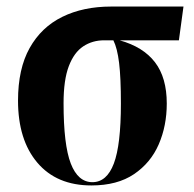

<svg xmlns="http://www.w3.org/2000/svg" viewBox="-20 -556 593 586"><path d="M259 10Q153 10 94 -59.5Q35 -129 35 -249Q35 -346 70.5 -409.5Q106 -473 170 -504.5Q234 -536 319 -536H540L526 -433H345Q417 -413 453 -366Q489 -319 489 -240Q489 -172 464.5 -115.5Q440 -59 389 -24.5Q338 10 259 10ZM262 0Q306 0 327.5 -57Q349 -114 349 -240Q349 -319 343.5 -364Q338 -409 326 -433H298Q262 -433 234 -414.5Q206 -396 190 -354Q174 -312 174 -241Q174 -114 196 -57Q218 0 262 0Z"/></svg>

Font: Noto Serif Display Condensed
Style: Bold
Weight: 700
Width: 3
Designer: Monotype Design Team
Foundry: Monotype Imaging Inc.
Version: Version 2.009